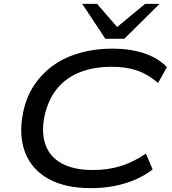

<svg xmlns="http://www.w3.org/2000/svg" viewBox="-20 -966 890 995"><path d="M452 9Q316 9 229.5 -40Q143 -89 109.5 -177.5Q76 -266 100 -384Q117 -466 159 -527.5Q201 -589 261 -630.5Q321 -672 398 -693Q475 -714 562 -714Q654 -714 726.5 -690Q799 -666 845 -618L799 -536Q749 -580 692 -600Q635 -620 559 -620Q467 -620 395 -592Q323 -564 276.5 -507.5Q230 -451 211 -366Q193 -278 216 -215Q239 -152 301 -118.5Q363 -85 461 -85Q539 -85 604.5 -105Q670 -125 736 -170L771 -88Q730 -56 679.5 -34.5Q629 -13 571.5 -2Q514 9 452 9ZM526 -765 406 -946H483L587 -826L732 -946H807L624 -765Z"/></svg>

Font: Nunito Sans 10pt Expanded Medium
Style: Italic
Weight: 500
Width: 7
Italic angle: -9°
Designer: Vernon Adams
Foundry: Vernon Adams
Version: Version 3.101;gftools[0.9.27]